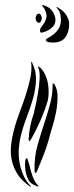

<svg xmlns="http://www.w3.org/2000/svg" viewBox="-20 -720 288 744"><path d="M165 -330Q168 -343 168.5 -360Q169 -377 166 -395Q163 -413 155.5 -429.5Q148 -446 136 -458Q130 -462 129 -462Q125 -462 129 -456Q135 -443 133.5 -415.5Q132 -388 127 -358.5Q122 -329 116.5 -305.5Q111 -282 110 -277Q103 -259 97.5 -232Q92 -205 92 -188Q91 -186 91 -180Q91 -174 94 -173Q95 -173 98 -178Q101 -183 103 -185Q121 -217 137.5 -255Q154 -293 165 -330ZM169 -179Q173 -197 182 -225.5Q191 -254 197 -284.5Q203 -315 203 -344.5Q203 -374 191 -393Q187 -397 185 -397Q183 -397 184 -393Q184 -355 175.5 -322.5Q167 -290 157 -259Q140 -208 126 -159.5Q112 -111 114 -60Q114 -57 114.5 -53.5Q115 -50 118 -50Q120 -50 121 -52Q122 -54 124 -58Q134 -82 147 -114.5Q160 -147 169 -179ZM98 0Q79 -20 69 -44.5Q59 -69 55 -94.5Q51 -120 53 -146Q55 -172 61 -195Q70 -231 84 -267Q98 -303 108 -338.5Q118 -374 119.5 -408.5Q121 -443 105 -476Q102 -481 101 -481Q100 -481 100 -479.5Q100 -478 101 -477Q104 -447 97 -415Q90 -383 79 -349.5Q68 -316 54.5 -280.5Q41 -245 32 -208Q25 -181 22.5 -153Q20 -125 26 -97.5Q32 -70 48 -45Q64 -20 94 1Q96 3 99 3.5Q102 4 98 0ZM106 -38Q103 -46 99.5 -58Q96 -70 94 -81Q92 -85 89 -96Q86 -107 84 -107Q80 -107 78.5 -100Q77 -93 77 -82.5Q77 -72 78.5 -60.5Q80 -49 83 -41Q89 -21 97.5 -13Q106 -5 120 0Q126 3 129 3Q130 3 129.5 1.5Q129 0 128 0Q121 -8 115.5 -17Q110 -26 106 -38ZM184 -555Q179 -555 168.5 -556.5Q158 -558 158 -566Q158 -569 167 -573.5Q176 -578 187 -586.5Q198 -595 207 -608.5Q216 -622 216 -643Q216 -669 206 -682Q204 -685 201 -688.5Q198 -692 199 -693Q201 -693 203.5 -691.5Q206 -690 207 -689Q227 -678 237.5 -660.5Q248 -643 248 -627Q248 -595 233 -575Q218 -555 184 -555ZM147 -595Q135 -590 135 -601Q135 -609 141 -616.5Q147 -624 152.5 -633Q158 -642 160 -653.5Q162 -665 154 -682Q152 -687 147 -693Q142 -699 144 -700Q146 -701 152.5 -698.5Q159 -696 161 -695Q178 -687 186.5 -671Q195 -655 195 -643Q195 -624 179.5 -611.5Q164 -599 147 -595ZM118 -649Q118 -654 121 -660.5Q124 -667 131 -667Q136 -667 139 -660.5Q142 -654 142 -649Q142 -645 139 -638.5Q136 -632 131 -632Q124 -632 121 -638Q118 -644 118 -649Z"/></svg>

Font: Akronim
Style: Regular
Weight: 400
Designer: Grzegorz Klimczewski
Foundry: Fonty.PL
Version: Version 1.001